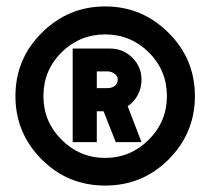

<svg xmlns="http://www.w3.org/2000/svg" viewBox="-20 -732 654 597"><path d="M307 -712Q192 -712 110 -630Q28 -549 28 -433Q28 -318 110 -236Q191 -155 307 -155Q423 -155 504 -236Q586 -318 586 -433Q586 -549 504 -630Q422 -712 307 -712ZM307 -625Q386 -625 443 -569Q499 -513 499 -433Q499 -354 443 -298Q386 -241 307 -241Q228 -241 171 -298Q115 -354 115 -433Q115 -513 171 -569Q228 -625 307 -625ZM206 -581V-290H281V-386H302L340 -290H420L377 -402Q397 -415 408 -436Q420 -458 420 -484Q420 -524 392 -552Q363 -581 323 -581ZM281 -510H315Q327 -510 337 -502Q346 -496 346 -484Q346 -472 337 -465Q327 -458 315 -458H281Z"/></svg>

Font: Unageo
Style: Bold
Weight: 700
Designer: Richard Sepsi
Foundry: Richard Sepsi
Version: Version 2.000